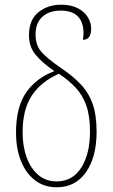

<svg xmlns="http://www.w3.org/2000/svg" viewBox="-20 -785 478 815"><path d="M221 10Q168 10 129.5 -19Q91 -48 69.5 -100.5Q48 -153 48 -223Q48 -331 91.5 -393Q135 -455 211 -483Q161 -517 132 -551.5Q103 -586 103 -635Q103 -701 143 -733Q183 -765 239 -765Q282 -765 310.5 -750Q339 -735 353 -711.5Q367 -688 367 -664Q367 -616 332 -616Q341 -674 317.5 -707Q294 -740 238 -740Q189 -740 160 -714Q131 -688 131 -638Q131 -593 155.5 -565Q180 -537 231 -502Q285 -466 320 -430Q355 -394 372.5 -346Q390 -298 390 -226Q390 -118 345 -54Q300 10 221 10ZM220 -15Q288 -15 325 -73.5Q362 -132 362 -227Q362 -292 346.5 -336.5Q331 -381 301.5 -412.5Q272 -444 230 -472Q155 -439 115.5 -380Q76 -321 76 -223Q76 -163 93.5 -116Q111 -69 143 -42Q175 -15 220 -15Z"/></svg>

Font: Noto Serif Condensed Thin
Style: Regular
Weight: 100
Width: 3
Designer: Monotype Design Team
Foundry: Monotype Imaging Inc.
Version: Version 2.013; ttfautohint (v1.8.4.7-5d5b)